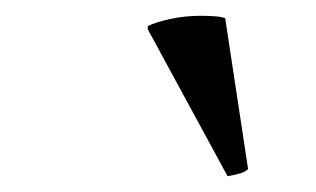

<svg xmlns="http://www.w3.org/2000/svg" viewBox="-20 -766 400 243"><path d="M167 -729V-733Q177 -738 195.5 -742Q214 -746 234 -746Q242 -746 250.5 -745.5Q259 -745 265 -743L294 -552Q290 -548 282 -546Q274 -544 268 -543Z"/></svg>

Font: Castoro
Style: Italic
Weight: 400
Italic angle: -11°
Designer: John Hudson with Paul Hanslow, assisted by Kaja Sojewska.
Foundry: Tiro Typeworks Ltd.
Version: Version 2.04